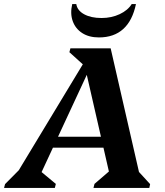

<svg xmlns="http://www.w3.org/2000/svg" viewBox="-75 -929 817 949"><path d="M-55 0 -50 -19 55 -125 -20 -25 382 -690H472L622 -35L578 -116L667 -19L663 0H387L392 -20L500 -113L475 -30L348 -585H366L109 -32L101 -103L201 -20L196 0ZM140 -199 151 -253H488L477 -199ZM351 -596 268 -671 273 -690H418V-596ZM414 -744Q365 -744 331.5 -765.5Q298 -787 284.5 -824.5Q271 -862 282 -909H302Q307 -877 341 -858.5Q375 -840 427 -840Q476 -840 516.5 -859Q557 -878 576 -909H597Q580 -827 534 -785.5Q488 -744 414 -744Z"/></svg>

Font: Platypi Light SemiBold
Style: Italic
Weight: 600
Italic angle: -13°
Version: Version 1.200